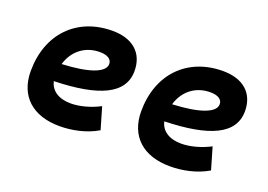

<svg xmlns="http://www.w3.org/2000/svg" viewBox="-82 -737 1336 957"><g transform="rotate(20 586.0 -258.5)"><path d="M301.8 -115.7C237.8 -115.7 195.8 -143.6 185.1 -191.4C420.9 -197.8 545.9 -253.4 545.9 -376C545.9 -471.2 482.4 -527.3 375.5 -527.3C186 -527.3 59.6 -396.5 59.6 -199.7C59.6 -67.9 144.5 9.8 287.6 9.8C352.1 9.8 425.8 -4.4 487.8 -41L454.1 -156.7C404.8 -130.9 348.6 -115.7 301.8 -115.7ZM192.4 -284.7C214.4 -359.4 273.4 -406.2 352.1 -406.2C392.6 -406.2 415.5 -391.1 415.5 -365.7C415.5 -320.3 333.5 -291 192.4 -284.7Z M887.7 -115.7C823.7 -115.7 781.7 -143.6 771 -191.4C1006.8 -197.8 1131.8 -253.4 1131.8 -376C1131.8 -471.2 1068.4 -527.3 961.4 -527.3C772 -527.3 645.5 -396.5 645.5 -199.7C645.5 -67.9 730.5 9.8 873.5 9.8C938 9.8 1011.7 -4.4 1073.7 -41L1040 -156.7C990.7 -130.9 934.6 -115.7 887.7 -115.7ZM778.3 -284.7C800.3 -359.4 859.4 -406.2 938 -406.2C978.5 -406.2 1001.5 -391.1 1001.5 -365.7C1001.5 -320.3 919.4 -291 778.3 -284.7Z"/></g></svg>

Font: Cascadia Code NF
Style: Bold Italic
Weight: 700
Italic angle: -10°
Monospace: yes
Designer: Aaron Bell
Foundry: Saja Typeworks
Version: Version 2404.023